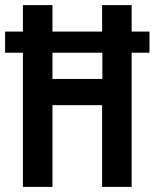

<svg xmlns="http://www.w3.org/2000/svg" viewBox="-23 -734 607 754"><path d="M67 0V-527H-3V-610H67V-714H183V-610H378V-714H494V-610H564V-527H494V0H378V-321H183V0ZM183 -424H379V-527H183Z"/></svg>

Font: Noto Sans Sinhala ExtraCondensed SemiBold
Style: Regular
Weight: 600
Width: 2
Designer: Jelle Bosma - Monotype Design Team
Foundry: Monotype Imaging Inc.
Version: Version 2.006; ttfautohint (v1.8.4.7-5d5b)